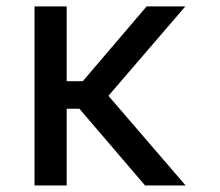

<svg xmlns="http://www.w3.org/2000/svg" viewBox="-20 -565 671 585"><path d="M183.2 -317.5H232.2L426.8 -545.5H544.7L310.4 -273.1L545.5 0H421.9L221.9 -233.7H183.2V0H85.2V-545.5H183.2Z"/></svg>

Font: Fast_Sans
Style: Regular
Weight: 400
Designer: Rasmus Andersson
Foundry: rsms
Version: Version 3.018;git-588b23468